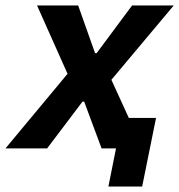

<svg xmlns="http://www.w3.org/2000/svg" viewBox="-71 -545 658 705"><path d="M327 140H451L502 -112H402L338 -252L567 -525H414L284 -350H278L216 -525H65L177 -274L-51 0H102L232 -172H238L302 0H355Z"/></svg>

Font: Braiins Sans
Style: Bold Italic
Weight: 700
Italic angle: -11.31°
Designer: Mike Abbink, Paul van der Laan, Pieter van Rosmalen, Jiri Chlebus, Lubos Buracinsky
Foundry: Bold Monday, Sudetype
Version: Version 1.000;hotconv 1.0.109;makeotfexe 2.5.65596